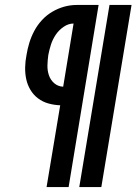

<svg xmlns="http://www.w3.org/2000/svg" viewBox="-20 -755 551 775"><path d="M300 0 422 -735H511L389 0ZM168 0 223 -330Q198 -331 175 -337.5Q152 -344 133.5 -358Q115 -372 103 -392Q91 -412 86 -435Q81 -458 81.5 -483Q82 -508 87 -533Q91 -558 98.5 -582.5Q106 -607 118.5 -630.5Q131 -654 149.5 -674Q168 -694 191 -707.5Q214 -721 239 -728Q264 -735 290 -735H378L257 0ZM235 -405 277 -660Q256 -660 236.5 -646.5Q217 -633 204.5 -614Q192 -595 185.5 -574.5Q179 -554 175 -533Q172 -512 171.5 -491Q171 -470 177.5 -451Q184 -432 199 -419Q214 -406 235 -405Z"/></svg>

Font: Iosevka Slab Extrabold Oblique
Style: Regular
Weight: 800
Italic angle: -9°
Monospace: yes
Designer: Belleve Invis
Foundry: Belleve Invis
Version: Version 11.1.1; ttfautohint (v1.8.3)